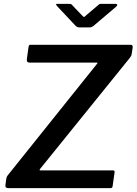

<svg xmlns="http://www.w3.org/2000/svg" viewBox="-20 -974 707 994"><path d="M24 0Q15 0 11 -3.5Q7 -7 8 -15L12 -45Q13 -54 16 -60Q19 -66 27 -75L481 -642Q485 -647 485 -648.5Q485 -650 479 -650H132Q117 -650 119 -668L128 -733Q130 -739 131.5 -740.5Q133 -742 138 -742H657Q668 -742 667 -729L662 -696Q661 -689 659 -685Q657 -681 651 -673L188 -100Q181 -92 190 -92H563Q569 -92 571.5 -90Q574 -88 573 -81L563 -10Q562 -5 560 -2.5Q558 0 550 0H24ZM490 -949Q495 -954 499.5 -954Q504 -954 510 -954H577Q585 -954 586.5 -950Q588 -946 581 -939L463 -839Q459 -836 454 -834Q449 -832 441 -832H392Q382 -832 376.5 -836Q371 -840 367 -845L275 -943Q271 -949 270 -951.5Q269 -954 275 -954H338Q345 -954 349 -952Q353 -950 356 -945L405 -894Q414 -884 417.5 -887Q421 -890 431 -899Z"/></svg>

Font: Libre Franklin Medium
Style: Italic
Weight: 500
Italic angle: -8°
Designer: Pablo Impallari, Rodrigo Fuenzalida, Nhung Nguyen
Foundry: Impallari Type
Version: Version 3.000